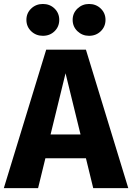

<svg xmlns="http://www.w3.org/2000/svg" viewBox="-31 -966 679 986"><path d="M410.3 -153.3H202.1L164.6 0H-11.3L206.2 -710.8H410.3L627.7 0H447.7ZM228.7 -275.4H382.6L305.6 -589.7ZM189.2 -782.1Q153.8 -782.1 129.2 -805.6Q104.6 -829.2 104.6 -864.1Q104.6 -898.5 129.2 -922.1Q153.8 -945.6 189.2 -945.6Q225.1 -945.6 249.2 -922.1Q273.3 -898.5 273.3 -864.1Q273.3 -829.2 249.2 -805.6Q225.1 -782.1 189.2 -782.1ZM426.2 -782.1Q391.8 -782.1 366.9 -805.6Q342.1 -829.2 342.1 -864.1Q342.1 -898.5 366.9 -922.1Q391.8 -945.6 426.2 -945.6Q462.1 -945.6 486.4 -922.1Q510.8 -898.5 510.8 -864.1Q510.8 -829.2 486.4 -805.6Q462.1 -782.1 426.2 -782.1Z"/></svg>

Font: FiraCode Nerd Font Mono
Style: Bold
Weight: 700
Monospace: yes
Designer: Carrois Corporate, Edenspiekermann AG, Nikita Prokopov
Foundry: Carrois Corporate, Edenspiekermann AG, Nikita Prokopov
Version: Version 6.002;Nerd Fonts 3.3.0